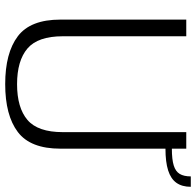

<svg xmlns="http://www.w3.org/2000/svg" viewBox="-28 -704 736 720"><g transform="rotate(90 340.0 -344.0)"><path d="M295.5 4.5Q412.5 4.5 475 -42.8Q537.5 -90 537.5 -202.5V-596.5Q587.5 -596.5 619 -606.5Q650.5 -616.5 665.5 -637.5Q680.5 -658.5 680.5 -691.5H641.5Q641.5 -665.5 632.2 -650Q623 -634.5 600.5 -627.5Q578 -620.5 537.5 -620.5V-674.5H475.5V-211.5Q475.5 -118 429.8 -79Q384 -40 295.8 -40Q207.5 -40 161.8 -79Q116 -118 116 -211.5V-674.5H53.5V-202.5Q53.5 -90 116 -42.8Q178.5 4.5 295.5 4.5Z"/></g></svg>

Font: Anybody Light
Style: Regular
Weight: 300
Designer: Tyler Finck
Foundry: Etcetera Type Company
Version: Version 1.111; ttfautohint (v1.8.4)